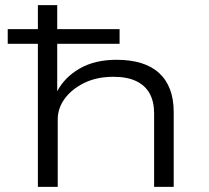

<svg xmlns="http://www.w3.org/2000/svg" viewBox="-20 -725 811 745"><path d="M127 0V-555H10V-612H127V-705H202V-612H444V-555H202V-369H201Q230 -425 289 -459Q348 -493 432 -493Q542 -493 598 -441Q654 -389 654 -290V0H578V-285Q578 -330 561 -361.5Q544 -393 509 -410Q474 -427 420 -427Q355 -427 306.5 -403Q258 -379 231 -342Q204 -305 204 -262V0Z"/></svg>

Font: Nunito Sans 7pt Expanded Light
Style: Regular
Weight: 300
Width: 7
Designer: Vernon Adams
Foundry: Vernon Adams
Version: Version 3.101;gftools[0.9.27]